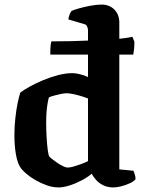

<svg xmlns="http://www.w3.org/2000/svg" viewBox="-20 -820 628 840"><path d="M200 -581Q200 -607 201.5 -621Q203 -635 205 -639Q247 -639 292 -640Q337 -641 379.5 -643Q422 -645 458.5 -647Q495 -649 521 -652.5Q547 -656 559 -659L568 -638Q568 -619 566.5 -604.5Q565 -590 563 -581ZM237 0Q211 0 185.5 -9Q160 -18 137 -31Q114 -44 97.5 -58Q81 -72 73 -82Q57 -103 50 -142.5Q43 -182 43 -227Q43 -265 47 -302Q51 -339 57 -368.5Q63 -398 69 -415Q83 -426 109 -440.5Q135 -455 167 -468.5Q199 -482 233 -491Q267 -500 297 -500Q310 -500 329 -495.5Q348 -491 365 -483V-688Q365 -696 361 -704.5Q357 -713 347 -715L279 -735Q281 -748 285 -758Q289 -768 293 -772Q303 -777 326 -783.5Q349 -790 376 -795Q403 -800 424 -800Q459 -800 480.5 -778Q502 -756 502 -721V-79L564 -73Q566 -68 569.5 -57.5Q573 -47 573 -36Q565 -26 547.5 -18Q530 -10 510.5 -5Q491 0 477 0Q449 0 429.5 -10.5Q410 -21 398.5 -35Q387 -49 381 -60Q364 -45 337.5 -31Q311 -17 284 -8.5Q257 0 237 0ZM277 -87Q286 -87 300.5 -91Q315 -95 333 -101.5Q351 -108 365 -115V-389Q353 -394 335 -399.5Q317 -405 300 -408.5Q283 -412 271 -412Q262 -412 247 -409Q232 -406 217.5 -402Q203 -398 194 -394Q191 -384 188 -366.5Q185 -349 183.5 -327.5Q182 -306 182 -283Q182 -251 184 -218.5Q186 -186 189 -163Q192 -140 196 -135Q200 -130 210 -122.5Q220 -115 231.5 -107Q243 -99 255.5 -93Q268 -87 277 -87Z"/></svg>

Font: Texturina 12pt
Style: Bold
Weight: 700
Designer: Guillermo Torres Carreño
Foundry: Omnibus-Type
Version: Version 1.002